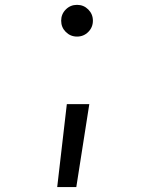

<svg xmlns="http://www.w3.org/2000/svg" viewBox="-20 -547 626 780"><path d="M212.4 212.9 251.5 -124H342.8L290 212.9ZM293 -398.4Q266.1 -398.4 247.3 -417.2Q228.5 -436 228.5 -462.9Q228.5 -489.7 247.3 -508.5Q266.1 -527.3 293 -527.3Q319.8 -527.3 338.6 -508.5Q357.4 -489.7 357.4 -462.9Q357.4 -436 338.6 -417.2Q319.8 -398.4 293 -398.4Z"/></svg>

Font: Cascadia Code PL SemiLight
Style: Regular
Weight: 350
Monospace: yes
Designer: Aaron Bell
Foundry: Saja Typeworks
Version: Version 2404.023; ttfautohint (v1.8.4)